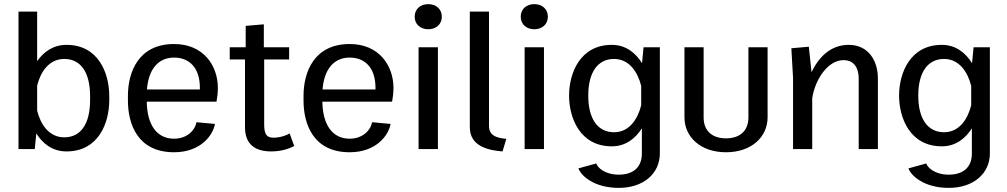

<svg xmlns="http://www.w3.org/2000/svg" viewBox="-20 -732 4948 943"><path d="M516.7 -259.2C516.7 -374.2 462.5 -511.7 306.7 -511.7C240.8 -511.7 194.2 -476.7 162.5 -431.7V-675H70.8V0H150.8L158.3 -76.7C189.2 -27.5 236.7 11.7 306.7 11.7C462.5 11.7 516.7 -125.8 516.7 -240.8ZM162.5 -311.7C179.2 -379.2 220.8 -442.5 295.8 -442.5C376.7 -442.5 422.5 -376.7 422.5 -259.2V-240.8C422.5 -123.3 376.7 -57.5 295.8 -57.5C220.8 -57.5 179.2 -120.8 162.5 -188.3Z M608.3 -238.3C608.3 -122.5 655.8 15.8 835 15.8C966.7 15.8 1026.7 -69.2 1035.8 -123.3L945 -131.7C939.2 -95.8 901.7 -50.8 835 -50.8C749.2 -50.8 702.5 -120 700.8 -232.5H1043.3C1047.5 -255 1050 -277.5 1050 -300C1050 -410 979.2 -515.8 835 -515.8C659.2 -515.8 608.3 -376.7 608.3 -261.7ZM701.7 -292.5C709.2 -390 755.8 -449.2 835 -449.2C908.3 -449.2 961.7 -400.8 961.7 -300.8V-292.5Z M1108.3 -440H1183.3V-106.7C1183.3 -21.7 1235 11.7 1311.7 11.7C1361.7 11.7 1400.8 -1.7 1425 -15L1402.5 -76.7C1390 -68.3 1357.5 -55.8 1323.3 -55.8C1292.5 -55.8 1277.5 -69.2 1277.5 -120V-440H1400V-500H1275.8V-612.5L1186.7 -605V-500H1108.3Z M1470.8 -238.3C1470.8 -122.5 1518.3 15.8 1697.5 15.8C1829.2 15.8 1889.2 -69.2 1898.3 -123.3L1807.5 -131.7C1801.7 -95.8 1764.2 -50.8 1697.5 -50.8C1611.7 -50.8 1565 -120 1563.3 -232.5H1905.8C1910 -255 1912.5 -277.5 1912.5 -300C1912.5 -410 1841.7 -515.8 1697.5 -515.8C1521.7 -515.8 1470.8 -376.7 1470.8 -261.7ZM1564.2 -292.5C1571.7 -390 1618.3 -449.2 1697.5 -449.2C1770.8 -449.2 1824.2 -400.8 1824.2 -300.8V-292.5Z M2035.8 0H2130.8V-500H2035.8ZM2083.3 -711.7C2045.8 -711.7 2016.7 -688.3 2016.7 -650C2016.7 -611.7 2045.8 -588.3 2083.3 -588.3C2120.8 -588.3 2150 -611.7 2150 -650C2150 -688.3 2120.8 -711.7 2083.3 -711.7Z M2287.5 -106.7C2287.5 -12.5 2380.8 6.7 2448.3 11.7L2466.7 -50C2411.7 -55 2381.7 -69.2 2381.7 -115V-675H2287.5Z M2556.7 0H2651.7V-500H2556.7ZM2604.2 -711.7C2566.7 -711.7 2537.5 -688.3 2537.5 -650C2537.5 -611.7 2566.7 -588.3 2604.2 -588.3C2641.7 -588.3 2670.8 -611.7 2670.8 -650C2670.8 -688.3 2641.7 -711.7 2604.2 -711.7Z M2775 -262.5C2775 -151.7 2829.2 -13.3 2985 -13.3C3054.2 -13.3 3101.7 -53.3 3132.5 -101.7V21.7C3132.5 93.3 3085.8 125.8 3019.2 125.8C2950 125.8 2915 90.8 2908.3 70.8L2820.8 95C2834.2 131.7 2898.3 190.8 3019.2 190.8C3141.7 190.8 3220.8 119.2 3220.8 21.7V-500H3140.8L3133.3 -421.7C3102.5 -470.8 3055 -511.7 2985 -511.7C2829.2 -511.7 2775 -373.3 2775 -262.5ZM3129.2 -310V-215C3112.5 -147.5 3070.8 -82.5 2995.8 -82.5C2915 -82.5 2869.2 -149.2 2869.2 -262.5C2869.2 -375.8 2915 -442.5 2995.8 -442.5C3070.8 -442.5 3112.5 -377.5 3129.2 -310Z M3341.7 -155.8C3341.7 -60 3420 15.8 3545.8 15.8C3671.7 15.8 3750 -60 3750 -155.8V-500H3655.8V-155.8C3655.8 -84.2 3608.3 -52.5 3545.8 -52.5C3483.3 -52.5 3435.8 -84.2 3435.8 -155.8V-500H3341.7Z M3875 0H3969.2V-249.2C3982.5 -340 4045 -436.7 4123.3 -436.7C4161.7 -436.7 4197.5 -414.2 4197.5 -343.3V0H4291.7V-346.7C4291.7 -433.3 4245.8 -511.7 4148.3 -511.7C4056.7 -511.7 3999.2 -447.5 3965.8 -377.5L3952.5 -502.5L3866.7 -495L3875 -350Z M4395.8 -262.5C4395.8 -151.7 4450 -13.3 4605.8 -13.3C4675 -13.3 4722.5 -53.3 4753.3 -101.7V21.7C4753.3 93.3 4706.7 125.8 4640 125.8C4570.8 125.8 4535.8 90.8 4529.2 70.8L4441.7 95C4455 131.7 4519.2 190.8 4640 190.8C4762.5 190.8 4841.7 119.2 4841.7 21.7V-500H4761.7L4754.2 -421.7C4723.3 -470.8 4675.8 -511.7 4605.8 -511.7C4450 -511.7 4395.8 -373.3 4395.8 -262.5ZM4750 -310V-215C4733.3 -147.5 4691.7 -82.5 4616.7 -82.5C4535.8 -82.5 4490 -149.2 4490 -262.5C4490 -375.8 4535.8 -442.5 4616.7 -442.5C4691.7 -442.5 4733.3 -377.5 4750 -310Z"/></svg>

Font: Boon Medium
Style: Regular
Weight: 500
Designer: Sungsit Sawaiwan
Foundry: FontUni
Version: Version 2.0